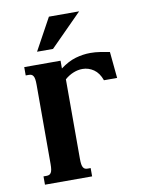

<svg xmlns="http://www.w3.org/2000/svg" viewBox="-82 -775 636 834"><g transform="rotate(-10 236.5 -358.0)"><path d="M217.3 -435.1V-85Q217.3 -69.8 218.8 -60.5Q220.2 -51.3 223.6 -45.9Q227.1 -40.5 231.7 -38.6Q236.3 -36.6 243.2 -36.6H256.3V0H48.3V-36.6H62Q68.4 -36.6 73.2 -38.6Q78.1 -40.5 81.5 -45.9Q85 -51.3 86.4 -60.5Q87.9 -69.8 87.9 -85V-433.6Q87.9 -448.7 86.4 -458Q85 -467.3 81.5 -472.7Q78.1 -478 73.2 -480Q68.4 -481.9 62 -481.9H48.3V-518.6H208.5V-484.4Q243.2 -510.3 276.1 -519.8Q309.1 -529.3 341.3 -529.3Q363.3 -529.3 384.5 -525.9Q405.8 -522.5 426.3 -518.6L437.5 -402.3H379.4Q367.7 -435.5 345 -451.2Q322.3 -466.8 295.4 -466.8Q275.4 -466.8 255.4 -458.7Q235.4 -450.7 217.3 -435.1ZM191.9 -715.8H325.2L185.1 -574.7H114.7Z"/></g></svg>

Font: Arian AMU Serif
Style: Bold
Weight: 700
Designer: Ruben Hakobyan (Tarumian)
Foundry: Ruben Hakobyan (Tarumian)
Version: Version 1.002